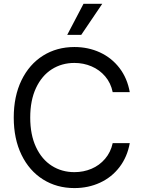

<svg xmlns="http://www.w3.org/2000/svg" viewBox="-20 -959 733 989"><path d="M363.3 -634.8Q298.3 -634.8 246.8 -602.1Q195.3 -569.3 165.5 -505.9Q135.7 -442.4 135.7 -353.5Q135.7 -264.6 165.5 -201.2Q195.3 -137.7 246.8 -105Q298.3 -72.3 363.3 -72.3Q410.2 -72.3 451.2 -89.6Q492.2 -106.9 521.2 -140.9Q550.3 -174.8 560.5 -221.7H648.4Q635.7 -150.9 595.7 -98.4Q555.7 -45.9 495.4 -18.1Q435.1 9.8 363.3 9.8Q272.5 9.8 201.7 -34.7Q130.9 -79.1 90.8 -161.4Q50.8 -243.7 50.8 -353.5Q50.8 -463.4 90.8 -545.7Q130.9 -627.9 201.7 -672.4Q272.5 -716.8 363.3 -716.8Q434.6 -716.8 494.9 -689Q555.2 -661.1 595.5 -608.6Q635.7 -556.2 648.4 -484.4H560.5Q550.8 -531.7 521.7 -565.7Q492.7 -599.6 451.4 -617.2Q410.2 -634.8 363.3 -634.8ZM410.2 -939.5H506.8L398.4 -779.3H326.2Z"/></svg>

Font: Pretendard Std
Style: Regular
Weight: 400
Designer: Base glyphs from Inter by Rasmus Andersson; Hangeul glyphs from Noto Sans CJK(Source Han Sans) by Jang Soo-young and Kan
Foundry: Kil Hyung-jin
Version: Version 1.309